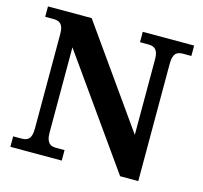

<svg xmlns="http://www.w3.org/2000/svg" viewBox="-103 -828 995 943"><g transform="rotate(15 394.0 -357.0)"><path d="M585.9 0 195.8 -550.8V-118.2Q195.8 -96.7 200 -84Q204.1 -71.3 210.9 -64.5Q217.8 -57.6 227.3 -55.4Q236.8 -53.2 247.1 -53.2H289.1V0H27.8V-53.2H69.8Q80.6 -53.2 89.8 -55.4Q99.1 -57.6 106.2 -64.5Q113.3 -71.3 117.2 -84Q121.1 -96.7 121.1 -118.2V-600.1Q121.1 -620.1 116.9 -632.1Q112.8 -644 105.7 -650.4Q98.6 -656.7 89.4 -658.9Q80.1 -661.1 69.8 -661.1H27.8V-713.9H250L603 -214.8V-600.1Q603 -620.1 598.9 -632.1Q594.7 -644 587.6 -650.4Q580.6 -656.7 571.3 -658.9Q562 -661.1 551.8 -661.1H509.8V-713.9H771V-661.1H729Q718.8 -661.1 709.5 -658.9Q700.2 -656.7 693.1 -649.9Q686 -643.1 682.1 -630.4Q678.2 -617.7 678.2 -596.2V0Z"/></g></svg>

Font: Sahl Naskh
Style: Bold
Weight: 700
Designer: Pascal Zoghbi
Version: Version 1.001